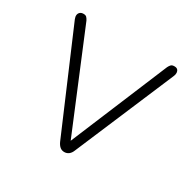

<svg xmlns="http://www.w3.org/2000/svg" viewBox="-118 -610 739 736"><g transform="rotate(30 252.0 -242.0)"><path d="M252 6Q241 6 233 -0.5Q225 -7 219 -20L33 -455Q29 -465 30 -472.5Q31 -480 36.5 -485Q42 -490 52 -490Q61 -490 65.5 -485.5Q70 -481 74 -473L264 -15H240L431 -473Q435 -481 439.5 -485.5Q444 -490 454 -490Q464 -490 468.5 -485Q473 -480 473.5 -472.5Q474 -465 470 -456L285 -20Q280 -7 271.5 -0.5Q263 6 252 6Z"/></g></svg>

Font: Nunito ExtraLight
Style: Regular
Weight: 200
Designer: Vernon Adams
Foundry: Vernon Adams
Version: Version 3.602;April 4, 2023;FontCreator 14.0.0.2856 64-bit